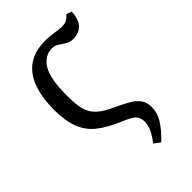

<svg xmlns="http://www.w3.org/2000/svg" viewBox="-232 -648 941 941"><g transform="rotate(-45 239.0 -177.5)"><path d="M45 -271Q45 -407 97 -476.5Q149 -546 253 -546Q284 -546 314 -541Q344 -536 360 -536Q385 -536 398 -545Q411 -554 419 -564L447 -555Q444 -500 420 -477Q396 -454 358 -454Q335 -454 318.5 -464.5Q302 -475 286 -485.5Q270 -496 250 -496Q199 -495 169 -446Q139 -397 139 -278Q139 -221 148 -185Q157 -149 184 -123.5Q211 -98 265 -74Q304 -56 333 -39.5Q362 -23 378 -1Q394 21 394 55Q394 92 372.5 128Q351 164 304 209L272 185Q301 147 310 123Q319 99 319 80Q319 49 301 33.5Q283 18 242 1Q172 -28 129 -61.5Q86 -95 66 -144.5Q46 -194 45 -271Z"/></g></svg>

Font: Noto Serif SemiCondensed
Style: Regular
Weight: 400
Width: 4
Designer: Monotype Design Team
Foundry: Monotype Imaging Inc.
Version: Version 2.013